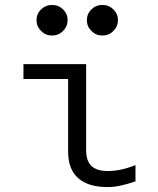

<svg xmlns="http://www.w3.org/2000/svg" viewBox="-20 -748 640 778"><path d="M415 10Q338 10 297 -26Q256 -62 256 -134V-428H75V-488H329V-141Q329 -95 351 -75Q373 -55 416 -55Q442 -55 469 -60.5Q496 -66 529 -79V-13Q500 -3 471.5 3.5Q443 10 415 10ZM191 -604Q165 -604 146.5 -622.5Q128 -641 128 -666Q128 -692 146.5 -710Q165 -728 191 -728Q217 -728 235.5 -710Q254 -692 254 -666Q254 -641 235.5 -622.5Q217 -604 191 -604ZM395 -604Q369 -604 350.5 -622.5Q332 -641 332 -666Q332 -692 350.5 -710Q369 -728 395 -728Q421 -728 439.5 -710Q458 -692 458 -666Q458 -641 439.5 -622.5Q421 -604 395 -604Z"/></svg>

Font: Red Hat Mono
Style: Regular
Weight: 400
Designer: Pentagram, MCKL
Foundry: Pentagram, MCKL
Version: Version 1.023